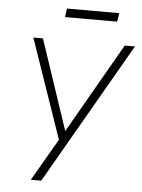

<svg xmlns="http://www.w3.org/2000/svg" viewBox="-58 -909 706 954"><g transform="rotate(5 295.0 -431.5)"><path d="M132 0 262 -224 258 -198 83 -705H131L281 -257H282L539 -705H590L184 0ZM231 -820 237 -863H498L491 -820Z"/></g></svg>

Font: Nunito Sans 7pt Condensed ExtraLight
Style: Italic
Weight: 250
Width: 3
Italic angle: -9°
Designer: Vernon Adams
Foundry: Vernon Adams
Version: Version 3.101;gftools[0.9.27]